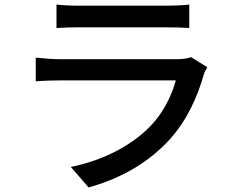

<svg xmlns="http://www.w3.org/2000/svg" viewBox="-20 -774 1040 843"><path d="M228 -754V-651C256 -653 292 -654 324 -654C381 -654 656 -654 712 -654C746 -654 786 -653 811 -651V-754C786 -751 745 -749 713 -749C655 -749 381 -749 324 -749C291 -749 254 -751 228 -754ZM890 -479 819 -523C806 -518 782 -514 755 -514C697 -514 301 -514 243 -514C214 -514 176 -517 137 -521V-417C175 -420 219 -421 243 -421C316 -421 703 -421 752 -421C734 -355 698 -280 641 -221C559 -136 437 -71 291 -41L369 49C497 13 624 -50 727 -164C801 -246 846 -347 874 -444C876 -453 884 -468 890 -479Z"/></svg>

Font: Noto Sans CJK SC Medium
Style: Regular
Weight: 500
Designer: Ryoko NISHIZUKA 西塚涼子 (kana, bopomofo & ideographs); Paul D. Hunt (Latin, Greek & Cyrillic); Sandoll Communications 산돌커뮤니
Foundry: Adobe
Version: Version 2.004;hotconv 1.0.118;makeotfexe 2.5.65603